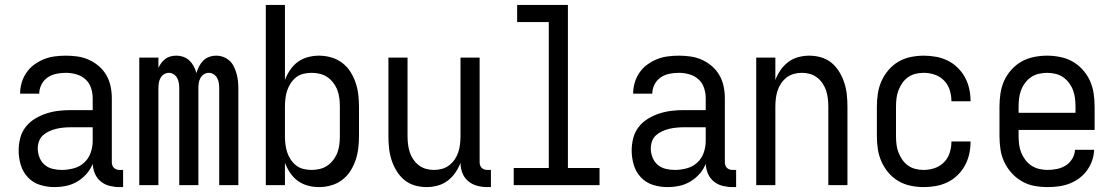

<svg xmlns="http://www.w3.org/2000/svg" viewBox="-20 -755 4540 783"><path d="M202 8Q172 8 143 -1Q114 -10 93.5 -32Q73 -54 64.5 -83Q56 -112 56 -141Q56 -167 62.5 -192Q69 -217 84.5 -237Q100 -257 122 -270.5Q144 -284 168.5 -292Q193 -300 218 -303Q243 -306 269 -306H358V-355Q358 -376 351 -397Q344 -418 328 -432Q312 -446 291 -452Q270 -458 249 -458Q229 -458 209.5 -454Q190 -450 174 -439Q158 -428 149 -410Q140 -392 140 -373H62Q62 -396 68.5 -418Q75 -440 88 -459Q101 -478 119.5 -491.5Q138 -505 159 -513.5Q180 -522 203 -525Q226 -528 249 -528Q273 -528 297 -524.5Q321 -521 343 -511Q365 -501 383.5 -485Q402 -469 414 -448Q426 -427 431 -403Q436 -379 436 -355V-93Q436 -87 438 -81Q440 -75 444.5 -70.5Q449 -66 455 -64Q461 -62 467 -62H482V8H467Q447 8 427 3Q407 -2 391 -15Q375 -28 367 -47Q359 -66 358 -87Q349 -64 332.5 -45.5Q316 -27 295 -14.5Q274 -2 250 3Q226 8 202 8ZM232 -62Q256 -62 280.5 -68.5Q305 -75 323 -91.5Q341 -108 349.5 -131.5Q358 -155 358 -180V-236H269Q254 -236 238.5 -234.5Q223 -233 208.5 -229.5Q194 -226 180 -219.5Q166 -213 155 -203Q144 -193 139 -178.5Q134 -164 134 -149Q134 -131 141 -113Q148 -95 162 -83Q176 -71 194.5 -66.5Q213 -62 232 -62Z M548 0V-520H626V-478Q631 -489 638 -498.5Q645 -508 654.5 -515Q664 -522 675.5 -525Q687 -528 699 -528Q714 -528 728 -523Q742 -518 752.5 -508Q763 -498 770 -485Q777 -472 781 -457Q785 -471 792 -484.5Q799 -498 809 -508Q819 -518 833 -523Q847 -528 862 -528Q877 -528 891.5 -522.5Q906 -517 917 -506.5Q928 -496 934.5 -482Q941 -468 945 -453.5Q949 -439 950.5 -424Q952 -409 952 -394V0H874V-394Q874 -405 872.5 -415.5Q871 -426 866 -436Q861 -446 851.5 -452Q842 -458 831 -458Q821 -458 811.5 -452Q802 -446 797 -436Q792 -426 790.5 -415.5Q789 -405 789 -394V0H711V-394Q711 -405 709.5 -415.5Q708 -426 703 -436Q698 -446 688.5 -452Q679 -458 669 -458Q658 -458 648.5 -452Q639 -446 634 -436Q629 -426 627.5 -415.5Q626 -405 626 -394V0Z M1281 8Q1258 8 1235.5 2Q1213 -4 1194.5 -17.5Q1176 -31 1163 -50.5Q1150 -70 1142 -91V0H1064V-735H1142V-429Q1150 -450 1163 -469.5Q1176 -489 1194.5 -502.5Q1213 -516 1235.5 -522Q1258 -528 1281 -528Q1306 -528 1330.5 -521Q1355 -514 1375 -499Q1395 -484 1408.5 -463Q1422 -442 1430 -418.5Q1438 -395 1441 -370Q1444 -345 1444 -320V-200Q1444 -175 1441 -150Q1438 -125 1430 -101.5Q1422 -78 1408.5 -57Q1395 -36 1375 -21Q1355 -6 1330.5 1Q1306 8 1281 8ZM1251 -62Q1268 -62 1284.5 -66Q1301 -70 1315 -79.5Q1329 -89 1339.5 -103Q1350 -117 1356 -133Q1362 -149 1364 -166Q1366 -183 1366 -200V-320Q1366 -337 1364 -354Q1362 -371 1356 -387Q1350 -403 1339.5 -417Q1329 -431 1315 -440.5Q1301 -450 1284.5 -454Q1268 -458 1251 -458Q1234 -458 1217.5 -454Q1201 -450 1188 -440Q1175 -430 1165.5 -415.5Q1156 -401 1151 -385.5Q1146 -370 1144 -353.5Q1142 -337 1142 -320V-200Q1142 -183 1144 -166.5Q1146 -150 1151 -134.5Q1156 -119 1165.5 -104.5Q1175 -90 1188 -80Q1201 -70 1217.5 -66Q1234 -62 1251 -62Z M1720 8Q1695 8 1671 1Q1647 -6 1628.5 -21.5Q1610 -37 1597 -58.5Q1584 -80 1576.5 -103.5Q1569 -127 1566.5 -151.5Q1564 -176 1564 -200V-520H1642V-200Q1642 -183 1644 -166.5Q1646 -150 1651 -134.5Q1656 -119 1665.5 -105Q1675 -91 1688 -81Q1701 -71 1717 -66.5Q1733 -62 1750 -62Q1767 -62 1783 -66.5Q1799 -71 1812 -81Q1825 -91 1834.5 -105Q1844 -119 1849 -134.5Q1854 -150 1856 -166.5Q1858 -183 1858 -200V-520H1936V-93Q1936 -87 1938 -81Q1940 -75 1944.5 -70.5Q1949 -66 1955 -64Q1961 -62 1967 -62H1982V8H1967Q1946 8 1925.5 2.5Q1905 -3 1889 -16.5Q1873 -30 1865.5 -50Q1858 -70 1858 -91Q1850 -70 1837 -51Q1824 -32 1805.5 -18Q1787 -4 1764.5 2Q1742 8 1720 8Z M2075 0V-70H2218V-665H2089V-735H2296V-70H2425V0Z M2702 8Q2672 8 2643 -1Q2614 -10 2593.5 -32Q2573 -54 2564.5 -83Q2556 -112 2556 -141Q2556 -167 2562.5 -192Q2569 -217 2584.5 -237Q2600 -257 2622 -270.5Q2644 -284 2668.5 -292Q2693 -300 2718 -303Q2743 -306 2769 -306H2858V-355Q2858 -376 2851 -397Q2844 -418 2828 -432Q2812 -446 2791 -452Q2770 -458 2749 -458Q2729 -458 2709.5 -454Q2690 -450 2674 -439Q2658 -428 2649 -410Q2640 -392 2640 -373H2562Q2562 -396 2568.5 -418Q2575 -440 2588 -459Q2601 -478 2619.5 -491.5Q2638 -505 2659 -513.5Q2680 -522 2703 -525Q2726 -528 2749 -528Q2773 -528 2797 -524.5Q2821 -521 2843 -511Q2865 -501 2883.5 -485Q2902 -469 2914 -448Q2926 -427 2931 -403Q2936 -379 2936 -355V-93Q2936 -87 2938 -81Q2940 -75 2944.5 -70.5Q2949 -66 2955 -64Q2961 -62 2967 -62H2982V8H2967Q2947 8 2927 3Q2907 -2 2891 -15Q2875 -28 2867 -47Q2859 -66 2858 -87Q2849 -64 2832.5 -45.5Q2816 -27 2795 -14.5Q2774 -2 2750 3Q2726 8 2702 8ZM2732 -62Q2756 -62 2780.5 -68.5Q2805 -75 2823 -91.5Q2841 -108 2849.5 -131.5Q2858 -155 2858 -180V-236H2769Q2754 -236 2738.5 -234.5Q2723 -233 2708.5 -229.5Q2694 -226 2680 -219.5Q2666 -213 2655 -203Q2644 -193 2639 -178.5Q2634 -164 2634 -149Q2634 -131 2641 -113Q2648 -95 2662 -83Q2676 -71 2694.5 -66.5Q2713 -62 2732 -62Z M3064 0V-520H3142V-429Q3150 -450 3163 -469Q3176 -488 3194.5 -502Q3213 -516 3235.5 -522Q3258 -528 3280 -528Q3305 -528 3329 -521Q3353 -514 3371.5 -498.5Q3390 -483 3403 -461.5Q3416 -440 3423.5 -416.5Q3431 -393 3433.5 -368.5Q3436 -344 3436 -320V0H3358V-320Q3358 -337 3356 -353.5Q3354 -370 3349 -385.5Q3344 -401 3334.5 -415Q3325 -429 3312 -439Q3299 -449 3283 -453.5Q3267 -458 3250 -458Q3233 -458 3217 -453.5Q3201 -449 3188 -439Q3175 -429 3165.5 -415Q3156 -401 3151 -385.5Q3146 -370 3144 -353.5Q3142 -337 3142 -320V0Z M3747 8Q3721 8 3694 2.5Q3667 -3 3644 -16.5Q3621 -30 3603.5 -50.5Q3586 -71 3575 -95.5Q3564 -120 3560 -146.5Q3556 -173 3556 -200V-320Q3556 -347 3560 -373.5Q3564 -400 3575 -424.5Q3586 -449 3603.5 -469.5Q3621 -490 3644 -503.5Q3667 -517 3694 -522.5Q3721 -528 3747 -528Q3772 -528 3797 -523.5Q3822 -519 3844.5 -508Q3867 -497 3885 -479.5Q3903 -462 3915 -440Q3927 -418 3932.5 -393.5Q3938 -369 3938 -344V-342H3860V-343Q3860 -366 3853 -388Q3846 -410 3830 -426.5Q3814 -443 3792 -450.5Q3770 -458 3747 -458Q3730 -458 3713.5 -454Q3697 -450 3683 -440Q3669 -430 3659.5 -416Q3650 -402 3644 -386.5Q3638 -371 3636 -354Q3634 -337 3634 -320V-200Q3634 -183 3636 -166Q3638 -149 3644 -133.5Q3650 -118 3659.5 -104Q3669 -90 3683 -80Q3697 -70 3713.5 -66Q3730 -62 3747 -62Q3770 -62 3792 -69.5Q3814 -77 3830 -93.5Q3846 -110 3853 -132Q3860 -154 3860 -177V-178H3938V-176Q3938 -151 3932.5 -126.5Q3927 -102 3915 -80Q3903 -58 3885 -40.5Q3867 -23 3844.5 -12Q3822 -1 3797 3.5Q3772 8 3747 8Z M4252 8Q4225 8 4198 3Q4171 -2 4147.5 -15.5Q4124 -29 4105.5 -49.5Q4087 -70 4075.5 -94.5Q4064 -119 4060 -146Q4056 -173 4056 -200V-320Q4056 -347 4060 -374Q4064 -401 4075 -425.5Q4086 -450 4104.5 -470.5Q4123 -491 4146 -504Q4169 -517 4196 -522.5Q4223 -528 4250 -528Q4277 -528 4304 -522.5Q4331 -517 4354 -504Q4377 -491 4395.5 -470.5Q4414 -450 4425 -425.5Q4436 -401 4440 -374Q4444 -347 4444 -320V-225H4134V-200Q4134 -183 4136 -166Q4138 -149 4144.5 -133Q4151 -117 4161.5 -103Q4172 -89 4186.5 -79.5Q4201 -70 4218 -66Q4235 -62 4252 -62Q4271 -62 4290.5 -66Q4310 -70 4326 -80Q4342 -90 4352.5 -107Q4363 -124 4364 -144H4442Q4441 -121 4433.5 -99.5Q4426 -78 4412.5 -59.5Q4399 -41 4380.5 -27.5Q4362 -14 4341 -6Q4320 2 4297 5Q4274 8 4252 8ZM4366 -295V-320Q4366 -337 4364 -354Q4362 -371 4356 -387Q4350 -403 4339.5 -417Q4329 -431 4315 -440.5Q4301 -450 4284 -454Q4267 -458 4250 -458Q4233 -458 4216 -454Q4199 -450 4185 -440.5Q4171 -431 4160.5 -417Q4150 -403 4144 -387Q4138 -371 4136 -354Q4134 -337 4134 -320V-295Z"/></svg>

Font: Iosevka Algr
Style: Regular
Weight: 400
Monospace: yes
Designer: Belleve Invis
Foundry: Belleve Invis
Version: Version 26.0.2; ttfautohint (v1.8.3)